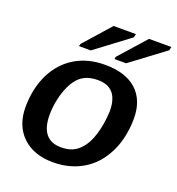

<svg xmlns="http://www.w3.org/2000/svg" viewBox="-134 -842 883 960"><g transform="rotate(20 307.0 -362.0)"><path d="M560.5 -333.5Q560.5 -278.8 547.6 -225.8Q534.7 -172.9 509.3 -130.9Q470.2 -63 404.1 -26.6Q337.9 9.8 253.9 9.8Q151.4 9.8 91.3 -47.6Q31.2 -105 31.2 -204.6Q32.2 -303.7 69.3 -379.4Q106.9 -455.6 174.8 -496.6Q242.7 -537.6 333.5 -537.6Q444.3 -537.6 502.4 -484.1Q560.5 -430.7 560.5 -333.5ZM434.6 -326.7Q434.6 -453.6 326.7 -453.6Q267.6 -453.6 232.4 -422.9Q209 -402.3 192.1 -366.7Q175.3 -331.1 166.5 -289.1Q157.7 -247.1 157.7 -208Q157.7 -141.6 185.1 -107.9Q212.4 -74.2 266.1 -74.2Q300.8 -74.2 325.4 -84.7Q350.1 -95.2 368.7 -116.2Q397.5 -146.5 414.6 -202.4Q431.6 -258.3 434.6 -326.7ZM421.4 -715.8 241.2 -580.6H178.2L182.1 -593.8L306.6 -734.4H425.3ZM609.9 -715.8 429.2 -580.6H366.7L370.1 -593.8L495.1 -734.4H613.8Z"/></g></svg>

Font: Arimo SemiBold
Style: Italic
Weight: 600
Italic angle: -12°
Version: Version 1.33